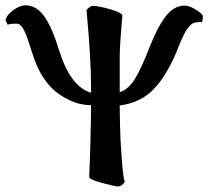

<svg xmlns="http://www.w3.org/2000/svg" viewBox="-34 -670 766 706"><path d="M92.8 -451.2Q87.9 -463.9 80.1 -488.3Q72.3 -512.7 67.9 -525.9Q63.5 -539.1 56.6 -554.2Q49.8 -569.3 42.5 -576.2Q35.2 -583 26.4 -583Q2.9 -583 -5.9 -579.1Q-13.7 -594.7 -13.7 -597.7Q-8.8 -615.2 15.1 -632.8Q39.1 -650.4 59.6 -650.4Q98.6 -650.4 127.4 -611.8Q156.2 -573.2 183.6 -484.4Q224.6 -351.6 300.8 -329.1V-345.7Q300.8 -457 284.2 -631.8Q286.1 -636.7 293.9 -642.6Q301.8 -648.4 305.7 -648.4Q328.1 -648.4 372.1 -635.7Q416 -623 416 -612.3Q416 -611.3 413.6 -585Q411.1 -558.6 408.7 -521.5Q406.2 -484.4 406.2 -457V-331.1Q438.5 -340.8 462.9 -381.3Q487.3 -421.9 516.6 -498Q544.9 -570.3 575.2 -609.9Q605.5 -649.4 645.5 -649.4Q661.1 -649.4 684.1 -635.7Q707 -622.1 711.9 -612.3Q711.9 -589.8 707 -588.9Q705.1 -589.8 699.7 -588.9Q694.3 -587.9 690.4 -587.9Q682.6 -587.9 675.8 -584.5Q668.9 -581.1 663.1 -574.2Q657.2 -567.4 652.3 -560.5Q647.5 -553.7 641.6 -541.5Q635.7 -529.3 632.3 -521.5Q628.9 -513.7 623 -499.5Q617.2 -485.4 614.3 -477.5Q576.2 -387.7 528.8 -339.8Q481.4 -292 406.2 -282.2Q406.2 -266.6 406.7 -245.1Q407.2 -223.6 407.2 -212.9Q408.2 -158.2 413.6 -86.9Q418.9 -15.6 424.8 -1Q413.1 15.6 400.4 15.6Q389.6 15.6 341.8 2.9Q293.9 -9.8 293.9 -19.5Q299.8 -152.3 300.8 -283.2Q241.2 -283.2 182.6 -324.2Q124 -365.2 92.8 -451.2Z"/></svg>

Font: Crimson
Style: Bold
Weight: 700
Version: Version 0.8 ; ttfautohint (v1.00) -l 8 -r 50 -G 200 -x 14 -D